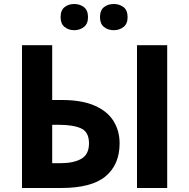

<svg xmlns="http://www.w3.org/2000/svg" viewBox="-20 -940 946 960"><path d="M90 0V-714H241V-440H290Q389 -440 453 -412Q517 -384 547.5 -335Q578 -286 578 -223Q578 -117 508 -58.5Q438 0 285 0ZM665 0V-714H816V0ZM281 -124Q348 -124 386.5 -146Q425 -168 425 -223Q425 -280 385.5 -298Q346 -316 274 -316H241V-124ZM283 -854Q283 -889 303 -904.5Q323 -920 351 -920Q379 -920 399.5 -904.5Q420 -889 420 -854Q420 -821 399.5 -805Q379 -789 351 -789Q323 -789 303 -805Q283 -821 283 -854ZM480 -854Q480 -889 500 -904.5Q520 -920 549 -920Q577 -920 597.5 -904.5Q618 -889 618 -854Q618 -821 597.5 -805Q577 -789 549 -789Q520 -789 500 -805Q480 -821 480 -854Z"/></svg>

Font: RS Noto Sans
Style: Bold
Weight: 700
Designer: Monotype Design Team
Foundry: Monotype Imaging Inc.
Version: Version 3.10